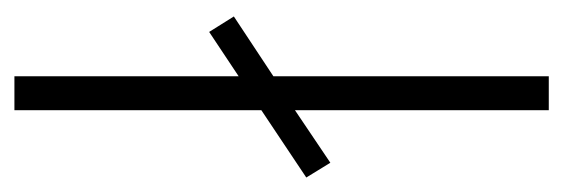

<svg xmlns="http://www.w3.org/2000/svg" viewBox="-284 -516 800 273"><g transform="rotate(90 116.5 -380.0)"><path d="M137.2 -398.9 211.9 -449.2 232.9 -415 137.2 -351.1V0H88.9V-318.8L25.9 -276.9L3.9 -312L88.9 -368.2V-759.8H137.2Z"/></g></svg>

Font: Zoram GWebM Light
Style: Regular
Weight: 300
Foundry: Ascender Corporation
Version: Version 1.000